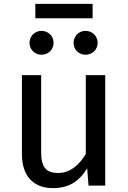

<svg xmlns="http://www.w3.org/2000/svg" viewBox="-20 -956 661 989"><path d="M457 -862V-936H162V-862ZM194 -797C159 -797 132 -770 132 -735C132 -701 159 -674 194 -674C229 -674 256 -701 256 -735C256 -770 229 -797 194 -797ZM420 -797C386 -797 359 -770 359 -735C359 -701 386 -674 420 -674C456 -674 483 -701 483 -735C483 -770 456 -797 420 -797ZM522 -569H422V-163C388 -106 341 -65 280 -65C218 -65 192 -94 192 -172V-569H93V-161C93 -50 152 13 252 13C333 13 386 -19 429 -89L436 0H522Z"/></svg>

Font: Glow Sans SC Normal Medium
Style: Regular
Weight: 600
Designer: Ryoko NISHIZUKA (kana, bopomofo & ideographs); Paul D. Hunt (Latin, Greek & Cyrillic); Sandoll Communications, Soo-young
Version: Version 0.93